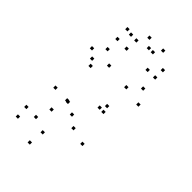

<svg xmlns="http://www.w3.org/2000/svg" viewBox="-305 -912 1230 1230"><g transform="rotate(45 310.0 -297.0)"><path d="M475.3 -8.8V-28.8H455.3V-8.8ZM550.7 -440.5V-460.5H530.7V-440.5ZM499.8 -534.4V-554.4H479.8V-534.4ZM417.5 -464.2V-484.2H397.5V-464.2ZM219.3 -133.5V-153.5H199.3V-133.5ZM209.3 -136.8V-156.8H189.3V-136.8ZM241.8 -484.2V-504.2H221.8V-484.2ZM160.3 -551.8V-571.8H140.3V-551.8ZM85.8 -485V-505H65.8V-485ZM159.4 -399V-419H139.4V-399ZM133.1 -438.8V-458.8H113.1V-438.8ZM98.8 -141.2V-161.2H78.8V-141.2ZM180 -24.6V-44.6H160V-24.6ZM295.2 -94.3V-114.3H275.2V-94.3ZM389.3 -251.2V-271.2H369.3V-251.2ZM425.9 -248.8V-268.8H405.9V-248.8ZM416 -291.8V-311.8H396V-291.8ZM363.9 -39.4V-59.4H343.9V-39.4ZM243.1 118.8V98.8H223.1V118.8ZM143.2 79.8V59.8H123.2V79.8ZM54.2 77.9V57.9H34.2V77.9ZM59.4 159.8V139.8H39.4V159.8ZM230.5 223.2V203.2H210.5V223.2ZM244.2 -640.3V-660.3H224.2V-640.3ZM379.3 -743.1V-763.1H359.3V-743.1ZM342.8 -743.6V-763.6H322.8V-743.6ZM435.7 -639.3V-659.3H415.7V-639.3ZM503.9 -639.1V-659.1H483.9V-639.1ZM505.9 -707.1V-727.1H485.9V-707.1ZM418.6 -796.8V-816.8H398.6V-796.8ZM298.1 -793.4V-813.4H278.1V-793.4ZM200.6 -723.8V-743.8H180.6V-723.8ZM251.1 -721.7V-741.7H231.1V-721.7ZM159.8 -731.9V-751.9H139.8V-731.9ZM159.2 -642.6V-662.6H139.2V-642.6Z"/></g></svg>

Font: Monaspace Radon Dots Var
Style: Regular
Weight: 400
Designer: Riley Cran and the Lettermatic Team
Version: Version 1.100 (Monaspace Radon Dots)